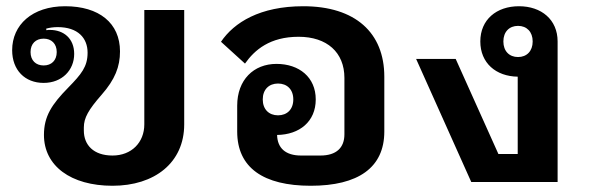

<svg xmlns="http://www.w3.org/2000/svg" viewBox="-20 -584 1899 616"><path d="M341 12C476 12 571 -62 571 -185V-552H443V-185C443 -127 402 -85 341 -85C280 -85 249 -119 249 -165V-175C249 -206 264 -232 306 -280C349 -329 365 -370 365 -419C365 -510 298 -564 189 -564C83 -564 19 -504 19 -423C19 -359 60 -318 120 -318C179 -318 218 -359 218 -411C218 -461 184 -488 140 -488C136 -488 132 -488 129 -487L128 -492C138 -495 151 -497 165 -497C230 -497 261 -462 261 -415C261 -370 241 -346 199 -303C146 -249 121 -211 121 -151C121 -52 207 12 341 12ZM120 -374C95 -374 78 -390 78 -417C78 -444 95 -460 120 -460C145 -460 162 -444 162 -417C162 -390 145 -374 120 -374Z M977 12C1129 12 1213 -46 1213 -162V-338C1213 -479 1120 -564 953 -564C814 -564 731 -512 689 -450L766 -380C797 -424 846 -466 938 -466C1029 -466 1085 -416 1085 -334V-153C1085 -110 1059 -85 1008 -85H946C896 -85 870 -109 869 -151C941 -152 993 -194 993 -265C993 -336 940 -379 867 -379C794 -379 741 -328 741 -245V-162C741 -46 825 12 977 12ZM872 -214C843 -214 823 -233 823 -265C823 -297 843 -316 872 -316C901 -316 921 -297 921 -265C921 -233 901 -214 872 -214Z M1769 0V-451C1769 -521 1717 -564 1645 -564C1573 -564 1521 -521 1521 -451C1521 -382 1571 -339 1641 -338V-90H1579L1442 -395H1315L1492 0ZM1642 -401C1614 -401 1595 -420 1595 -451C1595 -482 1614 -501 1642 -501C1670 -501 1689 -482 1689 -451C1689 -420 1670 -401 1642 -401Z"/></svg>

Font: IBM Plex Thai Looped SemiBold
Style: Regular
Weight: 600
Designer: Mike Abbink, Paul van der Laan, Pieter van Rosmalen, Ben Mitchell, Mark Frömberg
Foundry: Bold Monday
Version: Version 1.0